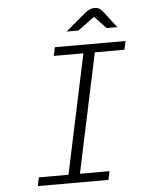

<svg xmlns="http://www.w3.org/2000/svg" viewBox="-57 -890 746 937"><g transform="rotate(-5 316.0 -421.0)"><path d="M90 0 99 -42H244L368 -626H223L232 -668H578L569 -626H424L300 -42H445L436 0ZM296 -739 393 -821Q406 -832 418 -837Q430 -842 443 -842Q465 -842 481 -821L544 -739H492L435 -799L354 -739Z"/></g></svg>

Font: Atkinson Hyperlegible Mono ExtraLight
Style: Italic
Weight: 200
Italic angle: -12°
Monospace: yes
Designer: Elliott Scott, Megan Eiswerth, Linus Boman, Theodore Petrosky, Letters from Sweden
Foundry: Applied Design Works, Letters from Sweden
Version: Version 2.001